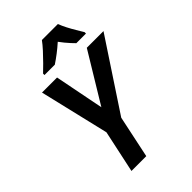

<svg xmlns="http://www.w3.org/2000/svg" viewBox="-270 -1047 1155 1155"><g transform="rotate(-45 308.0 -469.0)"><path d="M140 0 198 -271 93 -714H221L283 -399L474 -714H616L323 -270L266 0ZM178 -790Q197 -808 223 -834Q249 -860 274.5 -888Q300 -916 316 -938H452Q461 -914 475 -887Q489 -860 504 -835Q519 -810 531 -790V-778H449Q439 -788 426 -802Q413 -816 400 -832Q387 -848 376 -863Q348 -838 320.5 -817Q293 -796 266 -778H178Z"/></g></svg>

Font: Noto Sans Display SemiBold
Style: Italic
Weight: 600
Italic angle: -12°
Designer: Monotype Design Team
Foundry: Monotype Imaging Inc.
Version: Version 2.003